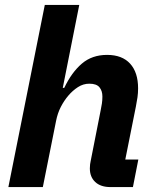

<svg xmlns="http://www.w3.org/2000/svg" viewBox="-20 -760 628 780"><path d="M14 0 162 -740H302L235 -403H241Q271 -466 312.5 -501.5Q354 -537 415 -537Q476 -537 508.5 -501.5Q541 -466 541 -401Q541 -382 538.5 -364.5Q536 -347 532 -327L489 -112H542L520 0H429Q389 0 367 -20.5Q345 -41 345 -76Q345 -85 346 -92.5Q347 -100 348 -104L389 -312Q392 -326 394 -339.5Q396 -353 396 -368Q396 -391 384 -405.5Q372 -420 343 -420Q318 -420 296.5 -406Q275 -392 258 -372Q240 -351 227 -325.5Q214 -300 208 -270L154 0Z"/></svg>

Font: IBM Plex Sans Var
Style: Italic
Weight: 400
Italic angle: -11.31°
Designer: Mike Abbink, Paul van der Laan, Pieter van Rosmalen
Foundry: Bold Monday
Version: Version 1.001